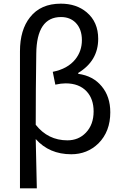

<svg xmlns="http://www.w3.org/2000/svg" viewBox="-20 -829 671 1048"><path d="M89 -549Q89 -666 144 -735Q202 -809 312 -809Q397 -809 453 -762Q516 -709 516 -617Q516 -497 407 -431V-426Q488 -415 535 -358Q582 -302 582 -216Q582 -111 517 -46Q456 13 369 13Q249 13 175 -70L181 199H89ZM449 -105Q491 -149 491 -221Q491 -289 453 -330Q412 -374 338 -374Q314 -374 282 -367L268 -437Q349 -453 391 -505Q427 -550 427 -610Q427 -670 393 -705Q362 -736 313 -736Q180 -736 178 -536Q175 -343 175 -148Q242 -63 348 -63Q409 -63 449 -105Z"/></svg>

Font: 思源黑体R
Style: Regular
Weight: 400
Designer: Ryoko NISHIZUKA  (kana & ideographs); Paul D. Hunt (Latin, Greek & Cyrillic); Wenlong ZHANG  (bopomofo); Sandoll Communi
Foundry: Adobe Systems Incorporated
Version: Version 1.00 June 24, 2014, initial release